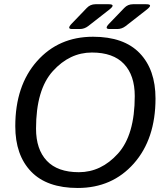

<svg xmlns="http://www.w3.org/2000/svg" viewBox="-20 -892 779 926"><path d="M327.6 -752Q300.8 -752 325.7 -777.8L398.4 -853.5Q415.5 -871.6 440.4 -871.6H504.4Q540 -871.6 507.8 -846.2L405.3 -766.1Q386.7 -752 365.2 -752ZM508.3 -752Q481.4 -752 506.3 -777.8L579.1 -853.5Q596.2 -871.6 621.1 -871.6H685.1Q720.7 -871.6 688.5 -846.2L585.9 -766.1Q567.4 -752 545.9 -752ZM53.7 -283.2Q53.7 -478.5 158.2 -596.7Q262.7 -714.8 428.7 -714.8Q577.6 -714.8 653.8 -635.5Q730 -556.2 730 -417Q730 -221.7 625.5 -103.5Q521 14.6 355 14.6Q206.1 14.6 129.9 -64.7Q53.7 -144 53.7 -283.2ZM153.8 -271.5Q153.8 -171.4 205.8 -116.5Q257.8 -61.5 360.4 -61.5Q467.8 -61.5 548.8 -151.1Q629.9 -240.7 629.9 -428.7Q629.9 -528.8 577.9 -583.7Q525.9 -638.7 423.3 -638.7Q315.9 -638.7 234.9 -549.1Q153.8 -459.5 153.8 -271.5Z"/></svg>

Font: Istok
Style: Italic
Weight: 500
Italic angle: -13°
Designer: Andrey V. Panov
Foundry: Andrey V. Panov
Version: Version 1.0.3